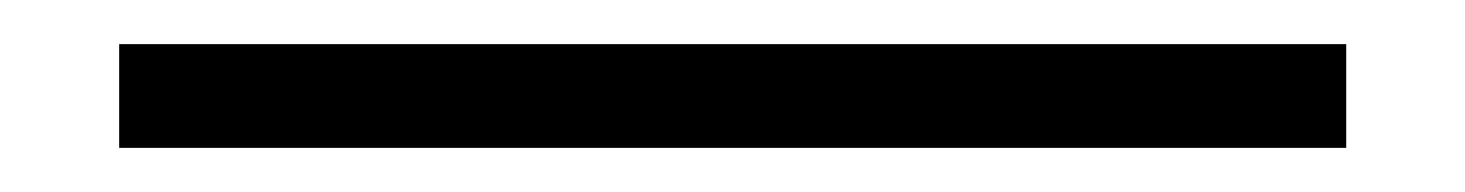

<svg xmlns="http://www.w3.org/2000/svg" viewBox="-20 79 664 87"><path d="M590 99V146H34V99Z"/></svg>

Font: Arsenal
Style: Regular
Weight: 400
Designer: Andrij Shevchenko
Foundry: Stairsfor.com
Version: Version 1.000